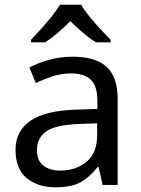

<svg xmlns="http://www.w3.org/2000/svg" viewBox="-20 -786 601 816"><path d="M288 -545Q386 -545 433 -502Q480 -459 480 -365V0H416L399 -76H395Q360 -32 321.5 -11Q283 10 215 10Q142 10 94 -28.5Q46 -67 46 -149Q46 -229 109 -272.5Q172 -316 303 -320L394 -323V-355Q394 -422 365 -448Q336 -474 283 -474Q241 -474 203 -461.5Q165 -449 132 -433L105 -499Q140 -518 188 -531.5Q236 -545 288 -545ZM314 -259Q214 -255 175.5 -227Q137 -199 137 -148Q137 -103 164.5 -82Q192 -61 235 -61Q303 -61 348 -98.5Q393 -136 393 -214V-262ZM325 -766Q337 -744 359.5 -716.5Q382 -689 406.5 -662.5Q431 -636 450 -617V-606H388Q362 -622 334 -645.5Q306 -669 279 -696Q252 -669 225 -646Q198 -623 172 -606H112V-617Q131 -637 154.5 -663Q178 -689 200 -716.5Q222 -744 235 -766Z"/></svg>

Font: Noto Sans Palmyrene
Style: Regular
Weight: 400
Designer: Monotype Design Team
Foundry: Monotype Imaging Inc.
Version: Version 2.001; ttfautohint (v1.8.4.7-5d5b)